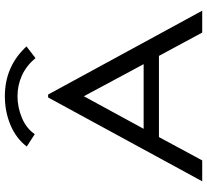

<svg xmlns="http://www.w3.org/2000/svg" viewBox="-51 -801 852 790"><g transform="rotate(-90 375.0 -406.0)"><path d="M636 0 540 -178H206L110 0H24L369 -634H381L726 0ZM374 -487 240 -241H506ZM218 -689 167 -722Q201 -766 256 -789Q311 -812 374 -812Q497 -812 579 -723L531 -686Q499 -724 459 -742Q419 -760 374 -760Q329 -760 285.5 -742Q242 -724 218 -689Z"/></g></svg>

Font: Inconsolata ExtraExpanded
Style: Regular
Weight: 400
Width: 8
Monospace: yes
Designer: Raph Levien, Cyreal, Brenton Simpson
Foundry: Raph Levien, Cyreal, Google
Version: Version 3.001; ttfautohint (v1.8.2.53-6de2)